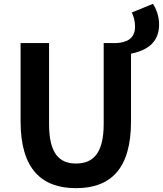

<svg xmlns="http://www.w3.org/2000/svg" viewBox="-20 -964 847 998"><path d="M665 -899C674 -881 682 -854 682 -827C682 -760 636 -744 586 -740H519V-320C519 -166 463 -114 375 -114C288 -114 235 -166 235 -320V-740H87V-333C87 -87 195 14 375 14C556 14 661 -87 661 -333V-685C749 -703 807 -746 807 -837C807 -879 792 -919 775 -944Z"/></svg>

Font: Noto Sans CJK KR Bold
Style: Regular
Weight: 700
Designer: Ryoko NISHIZUKA (kana & ideographs); Paul D. Hunt (Latin, Greek & Cyrillic); Wenlong ZHANG (bopomofo); Sandoll Communica
Foundry: Adobe Systems Incorporated
Version: Version 1.004;PS 1.004;hotconv 1.0.82;makeotf.lib2.5.63406